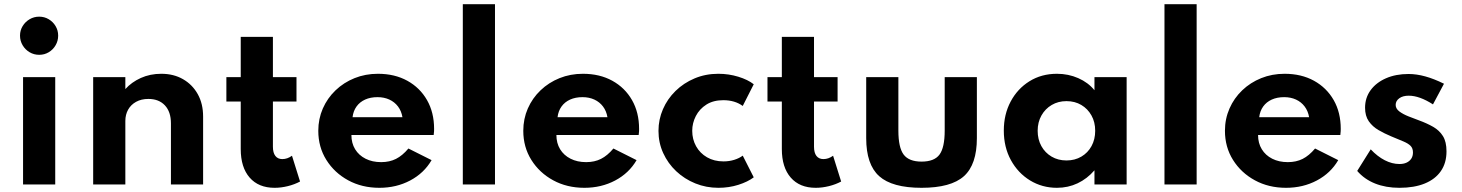

<svg xmlns="http://www.w3.org/2000/svg" viewBox="-20 -880 6973 916"><path d="M90 0V-512H243.5V0ZM167 -618.5Q142 -618.5 121.2 -630.8Q100.5 -643 88 -664Q75.5 -685 75.5 -710Q75.5 -735 88 -755.5Q100.5 -776 121.2 -788.2Q142 -800.5 167 -800.5Q192 -800.5 212.5 -788.2Q233 -776 245.2 -755.5Q257.5 -735 257.5 -710Q257.5 -685 245.2 -664Q233 -643 212.5 -630.8Q192 -618.5 167 -618.5Z M424.5 0V-512H578V-455Q607.5 -488 651.8 -508Q696 -528 749.5 -528Q808.5 -528 853.2 -502.2Q898 -476.5 923.5 -430.8Q949 -385 949 -324V0H795.5V-291.5Q795.5 -346.5 766.8 -377.2Q738 -408 688 -408Q654 -408 629.2 -394.2Q604.5 -380.5 591.2 -356.8Q578 -333 578 -303V0Z M1290 16Q1213.5 16 1171 -32.8Q1128.5 -81.5 1128.5 -169V-395.5H1060V-512H1128.5V-704H1282V-512H1394.5V-395.5H1282V-180Q1282 -151 1293.8 -136Q1305.5 -121 1327 -121Q1351 -121 1373 -137L1411.5 -14Q1385.5 0 1353.2 8Q1321 16 1290 16Z M1790 16Q1707 16 1641.2 -19.8Q1575.5 -55.5 1537 -117Q1498.5 -178.5 1498.5 -256Q1498.5 -313 1520.2 -362.5Q1542 -412 1581 -449.2Q1620 -486.5 1671.5 -507.2Q1723 -528 1783 -528Q1863 -528 1923.2 -494.8Q1983.5 -461.5 2017.2 -402.5Q2051 -343.5 2051 -265Q2051 -258.5 2050.8 -253.8Q2050.5 -249 2049 -236H1656.5Q1656.5 -197 1674.2 -168Q1692 -139 1724 -122.8Q1756 -106.5 1798.5 -106.5Q1838.5 -106.5 1869.2 -122Q1900 -137.5 1928.5 -171.5L2039 -116Q2003 -54 1937 -19Q1871 16 1790 16ZM1662 -321H1900Q1895 -350.5 1878.8 -372Q1862.5 -393.5 1837.5 -405Q1812.5 -416.5 1781 -416.5Q1747.5 -416.5 1722 -405Q1696.5 -393.5 1681 -372Q1665.5 -350.5 1662 -321Z M2188 0V-860H2341.5V0Z M2768 16Q2685 16 2619.2 -19.8Q2553.5 -55.5 2515 -117Q2476.5 -178.5 2476.5 -256Q2476.5 -313 2498.2 -362.5Q2520 -412 2559 -449.2Q2598 -486.5 2649.5 -507.2Q2701 -528 2761 -528Q2841 -528 2901.2 -494.8Q2961.5 -461.5 2995.2 -402.5Q3029 -343.5 3029 -265Q3029 -258.5 3028.8 -253.8Q3028.5 -249 3027 -236H2634.5Q2634.5 -197 2652.2 -168Q2670 -139 2702 -122.8Q2734 -106.5 2776.5 -106.5Q2816.5 -106.5 2847.2 -122Q2878 -137.5 2906.5 -171.5L3017 -116Q2981 -54 2915 -19Q2849 16 2768 16ZM2640 -321H2878Q2873 -350.5 2856.8 -372Q2840.5 -393.5 2815.5 -405Q2790.5 -416.5 2759 -416.5Q2725.5 -416.5 2700 -405Q2674.5 -393.5 2659 -372Q2643.5 -350.5 2640 -321Z M3407.5 16Q3349 16 3297.2 -5Q3245.5 -26 3206 -63.2Q3166.5 -100.5 3144 -149.8Q3121.5 -199 3121.5 -255.5Q3121.5 -310 3142.8 -359Q3164 -408 3202.8 -446Q3241.5 -484 3293.8 -506Q3346 -528 3407 -528Q3456.5 -528 3502.2 -514Q3548 -500 3576 -478L3523.5 -374.5Q3486 -402 3430.5 -402Q3383 -402 3350 -381Q3317 -360 3299.8 -326.5Q3282.5 -293 3282.5 -256Q3282.5 -215.5 3301 -182.2Q3319.5 -149 3353.2 -129.5Q3387 -110 3431.5 -110Q3459 -110 3483 -117.5Q3507 -125 3523.5 -137.5L3576 -34Q3547.5 -12.5 3502.5 1.8Q3457.5 16 3407.5 16Z M3871.5 16Q3795 16 3752.5 -32.8Q3710 -81.5 3710 -169V-395.5H3641.5V-512H3710V-704H3863.5V-512H3976V-395.5H3863.5V-180Q3863.5 -151 3875.2 -136Q3887 -121 3908.5 -121Q3932.5 -121 3954.5 -137L3993 -14Q3967 0 3934.8 8Q3902.5 16 3871.5 16Z M4376.5 16Q4236.5 16 4174.5 -39.5Q4112.5 -95 4112.5 -221V-512H4266V-257Q4266 -176 4291.2 -142.5Q4316.5 -109 4376.5 -109Q4437.5 -109 4462.2 -142.5Q4487 -176 4487 -257V-512H4640.5V-221Q4640.5 -95 4578.8 -39.5Q4517 16 4376.5 16Z M5022.5 16Q4952 16 4894.2 -19.2Q4836.5 -54.5 4802.8 -116.2Q4769 -178 4769 -257Q4769 -334 4801.5 -395.2Q4834 -456.5 4891.2 -492.2Q4948.5 -528 5022.5 -528Q5077 -528 5124.2 -507.2Q5171.5 -486.5 5201.5 -449.5V-512H5355V0H5201.5V-67.5Q5166.5 -27 5121 -5.5Q5075.5 16 5022.5 16ZM5068 -114.5Q5108 -114.5 5139 -132.8Q5170 -151 5187.5 -183Q5205 -215 5205 -256Q5205 -297.5 5187.2 -329.2Q5169.5 -361 5138.8 -379.2Q5108 -397.5 5068 -397.5Q5028.5 -397.5 4997.5 -379.2Q4966.5 -361 4948.5 -329Q4930.5 -297 4930.5 -256Q4930.5 -215 4948.2 -183Q4966 -151 4997 -132.8Q5028 -114.5 5068 -114.5Z M5535.5 0V-860H5689V0Z M6115.5 16Q6032.5 16 5966.8 -19.8Q5901 -55.5 5862.5 -117Q5824 -178.5 5824 -256Q5824 -313 5845.8 -362.5Q5867.5 -412 5906.5 -449.2Q5945.5 -486.5 5997 -507.2Q6048.5 -528 6108.5 -528Q6188.5 -528 6248.8 -494.8Q6309 -461.5 6342.8 -402.5Q6376.5 -343.5 6376.5 -265Q6376.5 -258.5 6376.2 -253.8Q6376 -249 6374.5 -236H5982Q5982 -197 5999.8 -168Q6017.5 -139 6049.5 -122.8Q6081.5 -106.5 6124 -106.5Q6164 -106.5 6194.8 -122Q6225.5 -137.5 6254 -171.5L6364.5 -116Q6328.5 -54 6262.5 -19Q6196.5 16 6115.5 16ZM5987.5 -321H6225.5Q6220.5 -350.5 6204.2 -372Q6188 -393.5 6163 -405Q6138 -416.5 6106.5 -416.5Q6073 -416.5 6047.5 -405Q6022 -393.5 6006.5 -372Q5991 -350.5 5987.5 -321Z M6656.5 16Q6591.5 16 6540.2 -4.5Q6489 -25 6455 -64.5L6519.5 -167.5Q6551.5 -133.5 6586.5 -115.5Q6621.5 -97.5 6656.5 -97.5Q6676 -97.5 6690.2 -104Q6704.5 -110.5 6712.8 -122.8Q6721 -135 6721 -152.5Q6721 -172.5 6709.8 -184Q6698.5 -195.5 6675.5 -205.2Q6652.5 -215 6616 -230Q6585 -243 6556.5 -259.5Q6528 -276 6510.2 -301.5Q6492.5 -327 6492.5 -366Q6492.5 -413.5 6519 -449.8Q6545.5 -486 6592.2 -506.5Q6639 -527 6700 -527Q6738 -527 6779.8 -515.5Q6821.5 -504 6869 -480.5L6816.5 -382Q6752 -423.5 6701 -423.5Q6672.5 -423.5 6655.5 -411Q6638.5 -398.5 6638.5 -379.5Q6638.5 -361.5 6656.2 -348.2Q6674 -335 6699.8 -324.8Q6725.5 -314.5 6749 -306Q6787.5 -292 6817.2 -275Q6847 -258 6864 -230.8Q6881 -203.5 6881 -158Q6881 -102.5 6854.2 -63.8Q6827.5 -25 6777.2 -4.5Q6727 16 6656.5 16Z"/></svg>

Font: Spartan Thin
Style: Bold
Weight: 700
Version: Version 1.004